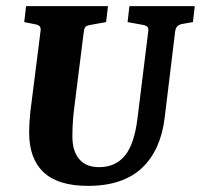

<svg xmlns="http://www.w3.org/2000/svg" viewBox="-20 -593 655 626"><path d="M267 13Q169 13 122 -31.5Q75 -76 75 -161Q75 -176 76 -193.5Q77 -211 79 -229L112 -490Q114 -502 109.5 -507Q105 -512 94 -514L59 -521L65 -573H332L326 -521L276 -512Q269 -511 262 -508Q255 -505 253 -488L223 -249Q220 -227 218 -202Q216 -177 216 -148Q216 -101 238 -74.5Q260 -48 303 -48Q330 -48 351 -57.5Q372 -67 387.5 -86Q403 -105 413 -135Q423 -165 428 -205L463 -488Q465 -500 461 -505Q457 -510 445 -512L396 -521L402 -573H615L609 -521L575 -515Q567 -514 560 -509Q553 -504 551 -490L517 -210Q511 -158 492.5 -116.5Q474 -75 443.5 -46Q413 -17 369 -2Q325 13 267 13Z"/></svg>

Font: Yrsa
Style: Italic
Weight: 400
Italic angle: -7.10001°
Designer: Anna Giedrys (Yrsa+Rasa design), David Brezina (Yrsa art-direction, Rasa art-direction, design)
Foundry: Rosetta Type Foundry
Version: Version 2.004